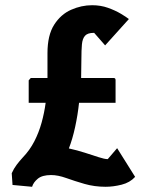

<svg xmlns="http://www.w3.org/2000/svg" viewBox="-20 -712 568 736"><path d="M103 4 28 -3 25 -48Q33 -66 44 -80.5Q55 -95 67 -108Q94 -136 111.5 -170Q129 -204 139.5 -242Q150 -280 155 -318H90V-404L98 -413H162V-508Q162 -577 187.5 -617Q213 -657 252.5 -674.5Q292 -692 333 -692Q366 -692 394 -682Q422 -672 443 -659.5Q464 -647 474 -639L383 -538L341 -586Q340 -586 340 -586Q340 -586 339 -586Q316 -586 306 -575Q296 -564 294 -541.5Q292 -519 292 -485L291 -413H416Q423 -413 423 -405V-318H283Q278 -271 268 -225Q258 -179 244 -143Q276 -136 305.5 -126.5Q335 -117 358 -109.5Q381 -102 393 -102L429 -144L498 -34Q478 -12 446 -4Q414 4 385 4Q342 4 304 -7Q266 -18 234 -29.5Q202 -41 176 -41Q142 -41 125 -27Q108 -13 103 4Z"/></svg>

Font: Kreon Light
Style: Bold
Weight: 700
Version: Version 2.002